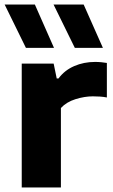

<svg xmlns="http://www.w3.org/2000/svg" viewBox="-26 -828 498 848"><path d="M70 0V-547H211L224.5 -481.5H232.5Q259 -517.5 301.5 -536Q344 -554.5 394 -554.5Q408 -554.5 421.2 -553.2Q434.5 -552 446 -550V-397.5Q431.5 -400.5 415 -401.5Q398.5 -402.5 384 -402.5Q347.5 -402.5 307.5 -390Q267.5 -377.5 243 -351V0ZM304.5 -616.5 210.5 -808H343.5L428.5 -616.5ZM88.5 -616.5 -5.5 -808H128L212.5 -616.5Z"/></svg>

Font: Encode Sans Expanded Expanded
Style: Bold
Weight: 700
Width: 7
Designer: Multiple Designers
Foundry: Impallari Type
Version: Version 3.000; ttfautohint (v1.8.3) -l 8 -r 50 -G 200 -x 14 